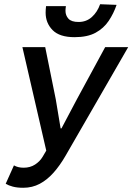

<svg xmlns="http://www.w3.org/2000/svg" viewBox="-20 -877 627 909"><path d="M90 12Q61 12 40.5 6.5Q20 1 7 -7L46 -94Q65 -83 92 -83Q123 -83 146 -98Q169 -113 182 -135L199 -164L86 -654H194L244 -407L267 -269H271L344 -407L478 -654H587L290 -139Q264 -94 234 -60Q204 -26 168.5 -7Q133 12 90 12ZM333 -701Q262 -701 229 -734.5Q196 -768 196 -817Q196 -824 196.5 -831.5Q197 -839 198 -848H292Q291 -840 290.5 -836Q290 -832 290 -826Q290 -804 304 -788.5Q318 -773 352 -773Q389 -773 415 -796.5Q441 -820 454 -857L532 -854Q518 -813 494.5 -778Q471 -743 432.5 -722Q394 -701 333 -701Z"/></svg>

Font: Source Sans 3 SemiBold
Style: Italic
Weight: 600
Italic angle: -11°
Designer: Paul D. Hunt
Foundry: Adobe
Version: Version 3.046;hotconv 1.0.118;makeotfexe 2.5.65603